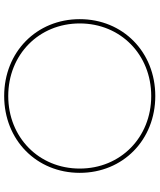

<svg xmlns="http://www.w3.org/2000/svg" viewBox="56 -798 746 897"><g transform="rotate(-90 428.5 -350.0)"><path d="M428 3C633 3 787 -148 787 -350C787 -552 633 -703 428 -703C223 -703 69 -552 69 -350C69 -148 223 3 428 3ZM428 -16C235 -16 89 -159 89 -350C89 -541 235 -684 428 -684C621 -684 767 -541 767 -350C767 -159 621 -16 428 -16Z"/></g></svg>

Font: Montserrat-Alt1 Thin
Style: Regular
Weight: 100
Designer: Differentunic
Foundry: Differentunic
Version: Version 7.222